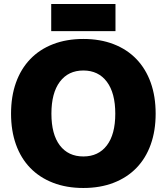

<svg xmlns="http://www.w3.org/2000/svg" viewBox="-20 -920 830 956"><path d="M395 16Q311 16 244 -10Q177 -36 130.5 -84Q84 -132 59.5 -200.5Q35 -269 35 -354Q35 -440 59.5 -508.5Q84 -577 130.5 -625.5Q177 -674 244 -700Q311 -726 395 -726Q479 -726 546 -700Q613 -674 659.5 -625.5Q706 -577 730.5 -508.5Q755 -440 755 -354Q755 -269 730.5 -200.5Q706 -132 659.5 -84Q613 -36 546 -10Q479 16 395 16ZM395 -141Q470 -141 512 -196Q554 -251 554 -354Q554 -457 512 -513Q470 -569 395 -569Q320 -569 278 -513Q236 -457 236 -354Q236 -251 278 -196Q320 -141 395 -141ZM235 -765V-900H555V-765Z"/></svg>

Font: Geist Black
Style: Regular
Weight: 400
Designer: Basement.studio, Andrés Briganti, Mateo Zaragoza
Foundry: Basement.studio, Vercel, Andrés Briganti, Guido Ferreyra, Mateo Zaragoza
Version: Version 1.401